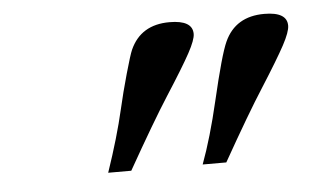

<svg xmlns="http://www.w3.org/2000/svg" viewBox="-32 -766 564 348"><g transform="rotate(-5 250.0 -592.0)"><path d="M152.3 -460.9Q173.8 -523.9 185.1 -573.2Q191.9 -603 201.4 -636.7Q210.9 -670.4 214.8 -679.2Q234.4 -723.1 286.6 -723.1Q328.6 -723.1 328.6 -698.2Q328.6 -687.5 315.9 -664.1Q303.2 -640.6 270.5 -589.8Q242.7 -546.4 194.3 -460.9ZM324.2 -460.9Q341.8 -508.3 356.9 -573.2Q376.5 -657.2 386.7 -679.2Q406.7 -723.1 459 -723.1Q500.5 -723.1 500.5 -698.2Q500.5 -687 487.8 -663.3Q475.1 -639.6 443.4 -589.8Q415.5 -546.4 367.2 -460.9Z"/></g></svg>

Font: Elstob 10pt
Style: Italic
Weight: 400
Italic angle: -20°
Designer: Peter S. Baker
Version: Version 1.015